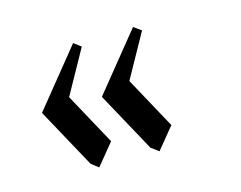

<svg xmlns="http://www.w3.org/2000/svg" viewBox="-60 -544 646 514"><g transform="rotate(-15 263.5 -287.0)"><path d="M47.9 -297.9 176.8 -457 196.8 -441.9 128.9 -319.8 207 -176.8 158.2 -117.2 138.2 -132.8ZM213.9 -297.9 342.8 -457 363.8 -441.9 295.9 -319.8 374 -176.8 325.2 -117.2 304.2 -132.8Z"/></g></svg>

Font: Dehuti Alt
Style: Bold
Weight: 700
Version: Version 1.2